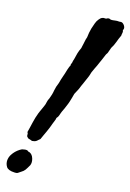

<svg xmlns="http://www.w3.org/2000/svg" viewBox="-91 -786 589 867"><g transform="rotate(10 203.5 -352.0)"><path d="M332 -731.4Q340.8 -732.4 345.7 -727.5Q350.6 -727.1 355.5 -726.8Q360.4 -726.6 365.2 -727.1Q375 -728 385.7 -725.6H392.1Q394.5 -725.6 397.5 -724.6Q405.3 -720.7 410.2 -710Q415 -699.2 408.2 -690.4Q410.6 -682.6 408.2 -677.2Q406.2 -672.4 405.3 -665Q400.4 -656.7 396.2 -648.7Q392.1 -640.6 388.2 -632.3Q380.9 -616.2 370.1 -602.5Q366.2 -592.8 364.3 -589.8Q363.3 -587.9 362.3 -585.7Q361.3 -583.5 360.4 -581.1Q358.4 -576.2 355 -572.8Q352.1 -569.8 349.6 -564.5L340.3 -546.9Q338.4 -543 335.9 -538.8Q333.5 -534.7 331.1 -530.3Q321.8 -512.2 311.5 -496.1Q300.3 -478.5 293.9 -460Q289.1 -452.1 284.7 -442.9Q280.3 -433.6 275.4 -425.8Q271 -418.5 266.1 -409.2Q264.2 -404.8 261.7 -400.4Q259.3 -396 256.8 -391.6L242.2 -369.1Q240.7 -365.7 238.8 -359.9Q236.8 -354 235.4 -350.6L228 -332Q226.1 -327.6 224.1 -323.2Q222.2 -318.8 219.7 -314.5Q214.8 -304.7 210.4 -296.9Q206.1 -289.1 201.2 -281.2Q198.7 -276.9 196.8 -272.5Q194.8 -268.1 192.9 -263.7Q189 -253.9 181.6 -248Q179.7 -239.3 175.8 -233.4Q171.4 -226.1 168.9 -219.7Q160.6 -200.7 148.9 -180.2Q143.6 -170.9 137.9 -161.1Q132.3 -151.4 127 -141.6Q123.5 -139.6 120.4 -137.2Q117.2 -134.8 113.8 -132.3Q106.9 -127 96.7 -127Q91.3 -126 88.9 -127.4Q87.4 -128.4 85.7 -129.2Q84 -129.9 82 -130.9Q72.3 -133.8 69.8 -137.7Q67.9 -141.6 65.4 -143.6Q65.4 -150.4 65.9 -153.8Q66.9 -159.2 63.5 -162.1Q67.4 -173.3 71.3 -184.8Q75.2 -196.3 79.1 -208.5Q83 -220.7 87.6 -232.2Q92.3 -243.7 97.7 -254.9Q100.1 -259.8 102.8 -264.4Q105.5 -269 107.9 -273.4Q110.4 -277.8 113 -282.5Q115.7 -287.1 118.2 -292Q123 -299.8 126 -311Q128.9 -320.8 134.8 -329.1Q139.6 -338.9 143.6 -348.9Q147.5 -358.9 149.9 -368.7Q154.8 -386.7 165 -405.3Q170.4 -420.9 178.2 -438Q185.1 -452.6 191.4 -469.7Q199.2 -488.8 203.1 -491.2Q202.1 -494.1 204.1 -498.5Q206.1 -502.9 208 -505.9Q210.4 -516.1 213.9 -522.5Q218.8 -538.1 224.1 -551.8Q229.5 -565.4 237.3 -578.1Q238.3 -582 239.5 -585.4Q240.7 -588.9 241.7 -592.3Q242.7 -595.7 243.9 -599.1Q245.1 -602.5 246.1 -606.4Q250 -621.1 254.9 -630.9Q258.8 -652.3 266.6 -672.9Q272.5 -686.5 277.8 -698.2Q283.2 -710 291 -717.8Q293.9 -720.7 297.9 -724.1Q301.8 -727.5 306.6 -728.5Q313 -730.5 319.3 -729Q325.2 -727.5 332 -731.4ZM59.6 -82Q71.8 -84 79.1 -80.1Q85.9 -73.7 86.9 -74.7Q87.9 -75.7 88.9 -74.2Q101.6 -67.4 105.5 -49.3Q109.4 -31.2 102.5 -17.6Q91.8 -2 85 5.9Q78.1 13.7 67.4 18.6Q59.6 23.4 53.2 26.4Q46.9 29.3 37.1 27.3Q7.8 23.4 0.5 8.8Q-6.8 -5.9 -3.9 -22.5Q-1.5 -32.2 1 -37.1L4.4 -43Q6.3 -45.9 7.8 -47.9Q22 -66.4 43 -77.1L50.8 -80.6Q53.7 -82 59.6 -82Z"/></g></svg>

Font: Freehand
Style: Regular
Weight: 400
Designer: Danh Hong
Version: Version 8.001; ttfautohint (v1.8.3)